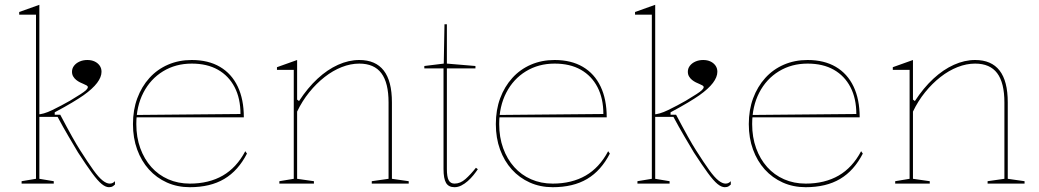

<svg xmlns="http://www.w3.org/2000/svg" viewBox="-20 -765 4329 800"><path d="M144 -20 204 -10V0H70V-10L130 -20V-704H60V-715L144 -745ZM134 -278V-288Q160 -288 198 -306.5Q236 -325 271 -345Q299 -362 315.5 -372.5Q332 -383 339 -390Q346 -397 346 -402Q346 -406 341 -409Q336 -412 328.5 -415Q321 -418 313 -422Q305 -426 297.5 -432Q290 -438 285 -446.5Q280 -455 280 -466Q280 -480 288.5 -491Q297 -502 311.5 -508.5Q326 -515 344 -515Q361 -515 374 -509Q387 -503 395 -492Q403 -481 403 -466Q403 -444 384.5 -419.5Q366 -395 328 -368Q311 -356 281 -338Q251 -320 208 -297V-287H231Q260 -232 280.5 -195.5Q301 -159 314 -139Q347 -87 369 -56.5Q391 -26 407.5 -13Q424 0 437 0Q444 0 449 -2.5Q454 -5 459 -10V4Q455 8 451 10.5Q447 13 443 14Q439 15 434 15Q420 15 403.5 1.5Q387 -12 363.5 -44Q340 -76 305 -130Q286 -162 264.5 -198.5Q243 -235 220 -278Z M779 -515Q848 -515 896.5 -486.5Q945 -458 970.5 -404.5Q996 -351 996 -276H548V-286L982 -290Q982 -355 957.5 -402Q933 -449 888 -474.5Q843 -500 779 -500Q712 -500 659.5 -468Q607 -436 577.5 -379Q548 -322 548 -248Q548 -193 564.5 -147.5Q581 -102 610.5 -69Q640 -36 681 -18Q722 0 771 0Q811 0 845.5 -8.5Q880 -17 908.5 -33.5Q937 -50 960.5 -75.5Q984 -101 1002 -135L1009 -125Q991 -90 967.5 -63.5Q944 -37 914.5 -19.5Q885 -2 849 6.5Q813 15 771 15Q719 15 675.5 -4.5Q632 -24 600.5 -59Q569 -94 551.5 -142Q534 -190 534 -248Q534 -307 552 -355.5Q570 -404 602.5 -440Q635 -476 680 -495.5Q725 -515 779 -515Z M1683 -10V0H1529V-10L1599 -20V-338Q1599 -420 1569 -460Q1539 -500 1477 -500Q1441 -500 1404 -485.5Q1367 -471 1332.5 -444Q1298 -417 1268.5 -380.5Q1239 -344 1218 -300V-20L1288 -10V0H1144V-10L1204 -20V-474H1134V-485L1218 -515V-350L1226 -344Q1262 -399 1303 -437Q1344 -475 1388.5 -495Q1433 -515 1477 -515Q1511 -515 1536.5 -504Q1562 -493 1579 -471Q1596 -449 1604.5 -416Q1613 -383 1613 -338V-20Z M1874 15Q1849 15 1838.5 -3Q1828 -21 1828 -61V-480H1748V-490L1829 -500L1832 -664H1842V-500L1961 -490V-480H1842V-61Q1842 -28 1849.5 -14Q1857 0 1874 0Q1898 0 1919.5 -19Q1941 -38 1963 -66L1971 -60Q1963 -48 1952.5 -35Q1942 -22 1929 -10.5Q1916 1 1902 8Q1888 15 1874 15Z M2291 -515Q2360 -515 2408.5 -486.5Q2457 -458 2482.5 -404.5Q2508 -351 2508 -276H2060V-286L2494 -290Q2494 -355 2469.5 -402Q2445 -449 2400 -474.5Q2355 -500 2291 -500Q2224 -500 2171.5 -468Q2119 -436 2089.5 -379Q2060 -322 2060 -248Q2060 -193 2076.5 -147.5Q2093 -102 2122.5 -69Q2152 -36 2193 -18Q2234 0 2283 0Q2323 0 2357.5 -8.5Q2392 -17 2420.5 -33.5Q2449 -50 2472.5 -75.5Q2496 -101 2514 -135L2521 -125Q2503 -90 2479.5 -63.5Q2456 -37 2426.5 -19.5Q2397 -2 2361 6.5Q2325 15 2283 15Q2231 15 2187.5 -4.5Q2144 -24 2112.5 -59Q2081 -94 2063.5 -142Q2046 -190 2046 -248Q2046 -307 2064 -355.5Q2082 -404 2114.5 -440Q2147 -476 2192 -495.5Q2237 -515 2291 -515Z M2710 -20 2770 -10V0H2636V-10L2696 -20V-704H2626V-715L2710 -745ZM2700 -278V-288Q2726 -288 2764 -306.5Q2802 -325 2837 -345Q2865 -362 2881.5 -372.5Q2898 -383 2905 -390Q2912 -397 2912 -402Q2912 -406 2907 -409Q2902 -412 2894.5 -415Q2887 -418 2879 -422Q2871 -426 2863.5 -432Q2856 -438 2851 -446.5Q2846 -455 2846 -466Q2846 -480 2854.5 -491Q2863 -502 2877.5 -508.5Q2892 -515 2910 -515Q2927 -515 2940 -509Q2953 -503 2961 -492Q2969 -481 2969 -466Q2969 -444 2950.5 -419.5Q2932 -395 2894 -368Q2877 -356 2847 -338Q2817 -320 2774 -297V-287H2797Q2826 -232 2846.5 -195.5Q2867 -159 2880 -139Q2913 -87 2935 -56.5Q2957 -26 2973.5 -13Q2990 0 3003 0Q3010 0 3015 -2.5Q3020 -5 3025 -10V4Q3021 8 3017 10.5Q3013 13 3009 14Q3005 15 3000 15Q2986 15 2969.5 1.5Q2953 -12 2929.5 -44Q2906 -76 2871 -130Q2852 -162 2830.5 -198.5Q2809 -235 2786 -278Z M3345 -515Q3414 -515 3462.5 -486.5Q3511 -458 3536.5 -404.5Q3562 -351 3562 -276H3114V-286L3548 -290Q3548 -355 3523.5 -402Q3499 -449 3454 -474.5Q3409 -500 3345 -500Q3278 -500 3225.5 -468Q3173 -436 3143.5 -379Q3114 -322 3114 -248Q3114 -193 3130.5 -147.5Q3147 -102 3176.5 -69Q3206 -36 3247 -18Q3288 0 3337 0Q3377 0 3411.5 -8.5Q3446 -17 3474.5 -33.5Q3503 -50 3526.5 -75.5Q3550 -101 3568 -135L3575 -125Q3557 -90 3533.5 -63.5Q3510 -37 3480.5 -19.5Q3451 -2 3415 6.5Q3379 15 3337 15Q3285 15 3241.5 -4.5Q3198 -24 3166.5 -59Q3135 -94 3117.5 -142Q3100 -190 3100 -248Q3100 -307 3118 -355.5Q3136 -404 3168.5 -440Q3201 -476 3246 -495.5Q3291 -515 3345 -515Z M4249 -10V0H4095V-10L4165 -20V-338Q4165 -420 4135 -460Q4105 -500 4043 -500Q4007 -500 3970 -485.5Q3933 -471 3898.5 -444Q3864 -417 3834.5 -380.5Q3805 -344 3784 -300V-20L3854 -10V0H3710V-10L3770 -20V-474H3700V-485L3784 -515V-350L3792 -344Q3828 -399 3869 -437Q3910 -475 3954.5 -495Q3999 -515 4043 -515Q4077 -515 4102.5 -504Q4128 -493 4145 -471Q4162 -449 4170.5 -416Q4179 -383 4179 -338V-20Z"/></svg>

Font: Kalnia Thin Thin
Style: Regular
Weight: 250
Version: Version 1.105